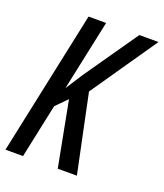

<svg xmlns="http://www.w3.org/2000/svg" viewBox="-133 -803 763 893"><g transform="rotate(20 249.0 -357.0)"><path d="M-0.5 0 150.9 -713.9H237.8L163.6 -364.3L217.3 -447.8L402.3 -713.9H497.1L272 -387.2L353 0H258.3L196.8 -321.8L143.1 -267.6L86.4 0Z"/></g></svg>

Font: Open Sans Condensed Medium
Style: Italic
Weight: 500
Width: 3
Italic angle: -12°
Designer: Monotype Design Team
Foundry: Monotype Imaging Inc.
Version: Version 3.000